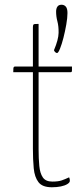

<svg xmlns="http://www.w3.org/2000/svg" viewBox="-20 -781 345 811"><path d="M199 10Q159 10 142.5 -11.5Q126 -33 122.5 -70Q119 -107 119 -153V-476H36Q36 -487 36.5 -492Q37 -497 39 -498.5Q41 -500 44 -500H119V-665Q119 -673 120.5 -676Q122 -679 127 -679.5Q132 -680 143 -680V-500H284Q284 -490 284 -484.5Q284 -479 282.5 -477.5Q281 -476 278 -476H143V-150Q143 -111 146 -80Q149 -49 161 -31.5Q173 -14 201 -14Q226 -14 240.5 -19Q255 -24 272 -32Q274 -28 274.5 -24.5Q275 -21 275 -17Q275 -10 264.5 -3.5Q254 3 237 6.5Q220 10 199 10ZM221 -557Q217 -557 213 -561Q209 -565 208 -569Q227 -614 227.5 -642Q228 -670 222.5 -690.5Q217 -711 217 -732Q217 -745 222.5 -753Q228 -761 240 -761Q251 -761 258 -753Q265 -745 265 -726Q265 -706 260 -677.5Q255 -649 248 -621.5Q241 -594 233.5 -575.5Q226 -557 221 -557Z"/></svg>

Font: Yanone Kaffeesatz ExtraLight ExtraLight
Style: Regular
Weight: 250
Version: Version 2.003